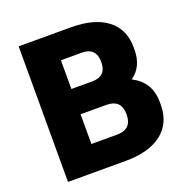

<svg xmlns="http://www.w3.org/2000/svg" viewBox="-132 -858 959 987"><g transform="rotate(-20 348.0 -365.0)"><path d="M389.2 5.9H74.2V-735.8H359.9Q487.8 -735.8 557.9 -682.1Q627.9 -628.4 627.9 -529.8V-515.1Q627.9 -423.3 562 -377Q658.2 -329.1 658.2 -217.8V-204.1Q658.2 -104 588.4 -49.1Q518.6 5.9 389.2 5.9ZM368.2 -594.2H253.9V-437H368.2Q445.8 -437 445.8 -515.1Q445.8 -594.2 368.2 -594.2ZM395 -298.8H253.9V-136.2H395Q476.1 -136.2 476.1 -217.8Q476.1 -298.8 395 -298.8Z"/></g></svg>

Font: Sora ExtraBold
Style: Regular
Weight: 800
Designer: Jonathan Barnbrook, Julián Moncada
Foundry: Barnbrook Fonts
Version: Version 2.000